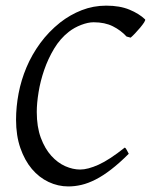

<svg xmlns="http://www.w3.org/2000/svg" viewBox="-20 -650 537 683"><path d="M496.1 -581.1Q498 -578.6 492.7 -570.3Q487.3 -562 478.8 -551.8Q470.2 -541.5 460.7 -531.5Q451.2 -521.5 444.8 -516.1L430.2 -520Q410.2 -542 381.6 -556.4Q353 -570.8 313 -570.8Q293.5 -570.8 269 -561.5Q244.6 -552.2 225.1 -537.1Q194.3 -513.2 172.6 -477.1Q150.9 -440.9 137.2 -401.1Q123.5 -361.3 117.2 -322Q110.8 -282.7 110.8 -252Q110.8 -198.7 125.2 -159.9Q139.6 -121.1 162.4 -95.9Q185.1 -70.8 212.2 -58.8Q239.3 -46.9 265.1 -46.9Q292.5 -46.9 330.8 -64.2Q369.1 -81.5 423.8 -125Q426.3 -124 428.2 -120.8Q430.2 -117.7 432.1 -114.3Q434.1 -110.8 435.5 -107.7Q437 -104.5 438 -103Q404.8 -69.8 375.7 -47.4Q346.7 -24.9 320.3 -11.5Q293.9 2 270 7.6Q246.1 13.2 223.1 13.2Q186.5 13.2 152.8 -2.7Q119.1 -18.6 93.5 -48.8Q67.9 -79.1 52.5 -123.3Q37.1 -167.5 37.1 -224.1Q37.1 -270 46.1 -317.6Q55.2 -365.2 74.2 -410.4Q93.3 -455.6 123 -496.3Q152.8 -537.1 193.8 -569.8Q229.5 -597.7 270.8 -613.8Q312 -629.9 357.9 -629.9Q406.2 -629.9 440.4 -615.7Q474.6 -601.6 496.1 -581.1Z"/></svg>

Font: Gentium Basic
Style: Italic
Weight: 400
Italic angle: -8°
Designer: J. Victor Gaultney and Annie Olsen
Foundry: SIL International
Version: Version 1.102; 2013; Maintenance release